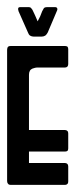

<svg xmlns="http://www.w3.org/2000/svg" viewBox="-20 -520 212 540"><path d="M98.6 -488.3Q101.6 -493.2 103.5 -497.1Q106.4 -500 112.3 -500Q119.1 -500 133.8 -500Q139.6 -500 140.6 -497.1Q142.6 -494.1 139.6 -488.3Q130.9 -467.8 114.3 -428.7Q111.3 -422.9 107.4 -419.9Q102.5 -417 96.7 -417Q89.8 -417 75.2 -417Q69.3 -417 64.5 -419.9Q60.5 -422.9 58.6 -428.7Q49.8 -448.2 32.2 -488.3Q30.3 -494.1 31.2 -497.1Q32.2 -500 38.1 -500Q45.9 -500 59.6 -500Q66.4 -500 68.4 -496.1Q71.3 -493.2 73.2 -488.3Q78.1 -478.5 85.9 -460Q88.9 -466.8 92.8 -473.6Q95.7 -481.4 98.6 -488.3ZM171.9 -51.8Q171.9 -37.1 171.9 -9.8Q171.9 -4.9 169.9 -2.9Q167 0 163.1 0Q112.3 0 9.8 0Q4.9 0 2.9 -2.9Q0 -5.9 0 -10.7Q0 -133.8 0 -379.9Q0 -385.7 2.9 -388.7Q4.9 -390.6 9.8 -390.6Q60.5 -390.6 163.1 -390.6Q167 -390.6 169.9 -388.7Q171.9 -385.7 171.9 -381.8Q171.9 -368.2 171.9 -339.8Q171.9 -335.9 169.9 -333Q167 -330.1 163.1 -330.1Q136.7 -330.1 84 -330.1Q80.1 -330.1 71.3 -327.1Q61.5 -323.2 61.5 -309.6Q61.5 -257.8 61.5 -154.3Q94.7 -154.3 163.1 -154.3Q167 -154.3 169.9 -151.4Q171.9 -149.4 171.9 -144.5Q171.9 -130.9 171.9 -102.5Q171.9 -98.6 169.9 -95.7Q167 -93.8 163.1 -93.8Q128.9 -93.8 61.5 -93.8Q61.5 -83 61.5 -61.5Q94.7 -61.5 163.1 -61.5Q163.1 -61.5 163.1 -61.5Q167 -61.5 169.9 -58.6Q171.9 -55.7 171.9 -51.8Z"/></svg>

Font: Lega 2020-21MOD
Style: Regular
Weight: 400
Designer: SIL Open Font License
Foundry: SIL Open Font License
Version: Version 1.00;July 1, 2020;FontCreator 13.0.0.2670 32-bit